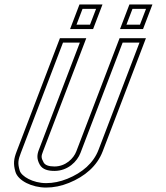

<svg xmlns="http://www.w3.org/2000/svg" viewBox="-20 -839 750 865"><path d="M442.6 -157 637.5 -667H518.7L323.8 -157C311.7 -125.3 276 -89 225.3 -89C199.5 -89 183.3 -95 176.6 -107C164.3 -129.1 165.7 -135.8 173.8 -157L368.7 -667H250L55.1 -157C42.5 -124.1 38.6 -101.7 49.7 -64.5C61.6 -25 123.7 6 187.8 6C222 6 256.3 -1 290.8 -15C362.3 -44 417.4 -91 442.6 -157ZM520.7 -708H624.4L666.8 -819H563.1ZM295.7 -708H399.4L441.8 -819H338.1ZM423.9 -164.1C401.2 -104.6 351.3 -61.1 283.3 -33.5C250.9 -20.4 219.2 -14 187.8 -14C127.6 -14 76.4 -45 68.9 -70.2C58.9 -103.5 61.8 -118.7 73.8 -149.9L263.8 -647H339.7L155.1 -164.1C146.5 -141.6 145 -122.8 159.1 -97.3C171.6 -74.7 197.9 -69 225.3 -69C286.1 -69 328 -111.8 342.5 -149.9L532.5 -647H608.4ZM549.7 -728 576.8 -799H637.8L610.6 -728ZM324.7 -728 351.8 -799H412.8L385.6 -728Z"/></svg>

Font: Din Kursivschrift
Style: BreitGhost
Weight: 400
Version: Version 1.089